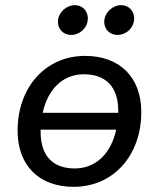

<svg xmlns="http://www.w3.org/2000/svg" viewBox="-20 -713 614 742"><path d="M265 9C418 9 526 -112 526 -280C526 -413 444 -497 309 -497C156 -497 48 -376 48 -208C48 -75 129 9 265 9ZM269 -62C185 -62 137 -110 137 -203V-212H429C410 -123 353 -62 269 -62ZM255 -578C287 -578 316 -603 319 -635C323 -667 301 -693 269 -693C237 -693 208 -667 204 -635C201 -603 223 -578 255 -578ZM434 -578C466 -578 495 -603 498 -635C502 -667 480 -693 448 -693C416 -693 387 -667 383 -635C380 -603 402 -578 434 -578ZM145 -277C164 -365 220 -426 304 -426C389 -426 437 -377 437 -285V-277Z"/></svg>

Font: SN Pro Medium
Style: Italic
Weight: 400
Italic angle: -9°
Designer: Tobias Whetton
Foundry: Supernotes
Version: Version 1.001;Glyphs 3.2 (3249)